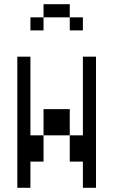

<svg xmlns="http://www.w3.org/2000/svg" viewBox="-20 -895 540 915"><path d="M375 -750V-812.5H312.5V-750ZM62.5 -625Q62.5 -625 62.5 0H125Q125 0 125 -125H187.5Q187.5 -125 187.5 -250H125Q125 -250 125 -625ZM375 -125Q375 -125 375 0H437.5Q437.5 0 437.5 -625H375Q375 -625 375 -250H312.5Q312.5 -250 312.5 -125ZM187.5 -250H312.5Q312.5 -250 312.5 -375H187.5Q187.5 -375 187.5 -250ZM187.5 -812.5H125V-750H187.5ZM187.5 -812.5H312.5V-875H187.5Z"/></svg>

Font: UnifontExMono
Style: Regular
Weight: 500
Version: Version 15.0.06